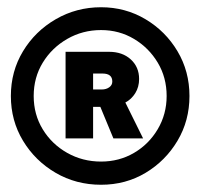

<svg xmlns="http://www.w3.org/2000/svg" viewBox="-20 -749 547 530"><path d="M259 -239Q190 -239 133.5 -272Q77 -305 43.5 -360.5Q10 -416 10 -484Q10 -552 43.5 -607.5Q77 -663 134 -696Q191 -729 259 -729Q326 -729 381.5 -696Q437 -663 470 -607.5Q503 -552 503 -484Q503 -416 470 -360.5Q437 -305 382 -272Q327 -239 259 -239ZM259 -303Q309 -303 350 -327Q391 -351 415.5 -392.5Q440 -434 440 -484Q440 -535 415.5 -576Q391 -617 350 -641.5Q309 -666 259 -666Q208 -666 165.5 -641.5Q123 -617 98 -576Q73 -535 73 -484Q73 -433 98 -392Q123 -351 165.5 -327Q208 -303 259 -303ZM161 -367V-606H281Q318 -606 341 -585Q364 -564 364 -531Q364 -509 353.5 -492Q343 -475 326 -466L375 -367H293L257 -454H237V-367ZM263 -546H237V-502H261Q273 -502 281.5 -508Q290 -514 290 -524Q290 -546 263 -546Z"/></svg>

Font: Readex Pro bold
Style: Bold
Weight: 700
Designer: Bonnie Shaver-Troup, Thomas Jockin
Foundry: Lexend
Version: Version 1.200; ttfautohint (v1.8.3)